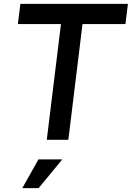

<svg xmlns="http://www.w3.org/2000/svg" viewBox="-20 -720 679 989"><path d="M85 -700H639L626 -596H405L332 0H221L294 -596H72ZM178 101H301L179 249H95Z"/></svg>

Font: Haskoy SemiBold
Style: Italic
Weight: 600
Designer: Ertekin Erdin
Foundry: Ertekin Erdin
Version: Version 2.000; ttfautohint (v1.8.4.7-5d5b)